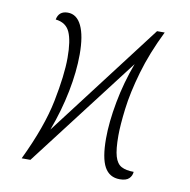

<svg xmlns="http://www.w3.org/2000/svg" viewBox="-68 -613 683 692"><g transform="rotate(10 274.0 -266.5)"><path d="M414 13Q376 13 358 -19.5Q340 -52 340 -123Q340 -183 354 -258Q368 -333 395 -405L85 0H53Q114 -127 133.5 -224.5Q153 -322 153 -385Q153 -448 139 -479Q125 -510 87 -514Q93 -546 126 -546Q159 -546 176.5 -509.5Q194 -473 194 -405Q194 -342 179.5 -268.5Q165 -195 137 -120L454 -536H482Q441 -453 419 -377Q397 -301 389.5 -240Q382 -179 382 -141Q382 -91 389.5 -65.5Q397 -40 414 -31Q431 -22 459 -22Q458 -7 447.5 3Q437 13 414 13Z"/></g></svg>

Font: Noto Serif SemiCondensed ExtraLight
Style: Italic
Weight: 200
Width: 4
Italic angle: -12°
Designer: Monotype Design Team
Foundry: Monotype Imaging Inc.
Version: Version 2.013